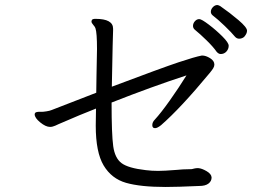

<svg xmlns="http://www.w3.org/2000/svg" viewBox="-20 -769 1040 764"><path d="M932 -615Q922 -615 915 -623Q902 -639 874.5 -665.5Q847 -692 826 -708Q819 -714 819 -722Q819 -732 827 -740.5Q835 -749 845 -749Q848 -749 856 -745Q895 -718 929 -689Q963 -660 963 -647Q963 -636 953 -624Q951 -621 945 -618Q939 -615 932 -615ZM842 -563Q829 -582 802.5 -608Q776 -634 755 -651Q748 -657 748 -666Q748 -676 755.5 -684.5Q763 -693 773 -693Q782 -693 811 -671Q840 -649 865 -624Q890 -599 890 -587Q890 -574 881 -564Q872 -554 858 -554Q850 -554 842 -563ZM822 -63Q822 -48 809.5 -38.5Q797 -29 773 -29Q685 -25 639 -25Q539 -25 481.5 -41.5Q424 -58 392.5 -110.5Q361 -163 361 -269L362 -337Q305 -315 213 -275Q211 -274 200 -269Q189 -264 179 -264Q162 -264 140 -282Q118 -300 118 -314Q118 -318 121 -321Q126 -324 133 -324H146Q152 -324 165 -326Q178 -328 185 -331Q248 -356 363 -400L364 -469Q366 -545 366 -574Q366 -638 360 -656Q359 -661 351.5 -669.5Q344 -678 344 -683Q344 -686 346 -690Q349 -694 360 -694Q430 -694 430 -655V-648Q429 -637 425 -424Q624 -499 690 -521Q756 -543 783 -548H785Q799 -548 816 -537.5Q833 -527 833 -512Q833 -505 828.5 -497.5Q824 -490 814 -478Q699 -339 621 -271Q606 -259 597 -259Q586 -259 586 -271Q586 -283 596 -293Q620 -319 655.5 -369Q691 -419 722 -469Q584 -424 424 -361Q424 -235 430.5 -187.5Q437 -140 463.5 -120Q490 -100 560 -92Q584 -89 609 -89Q633 -89 683 -93Q693 -94 708 -95Q723 -96 743 -96Q747 -97 753.5 -98.5Q760 -100 766 -100H769Q783 -99 802 -88Q821 -77 822 -63Z"/></svg>

Font: Fusion Kai T
Style: Regular
Weight: 400
Designer: Fontworks Inc.
Version: Version 24.134;May 13, 2024